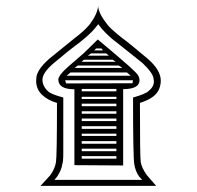

<svg xmlns="http://www.w3.org/2000/svg" viewBox="-20 -606 641 625"><path d="M358.9 -89.4V-97.7H246.1V-89.4ZM358.9 -113.8V-122.1H246.1V-113.8ZM358.9 -138.2V-146.5H246.1V-138.2ZM358.9 -163.6V-170.9H246.1V-163.6ZM358.9 -186.5V-195.3H246.1V-186.5ZM358.9 -211.9V-220.2H246.1V-211.9ZM358.9 -235.8V-243.7H246.1V-235.8ZM358.9 -260.3V-268.6H246.1V-260.3ZM358.9 -283.7V-291H246.1V-283.7ZM358.9 -308.6V-316.4H246.1V-308.6ZM412.6 -344.7H191.9L195.3 -334.5L410.6 -335Q412.6 -336.9 412.6 -344.7ZM405.8 -359.4 393.1 -370.1H209.5L196.8 -359.4ZM377.4 -384.8Q376 -387.7 366.2 -392.6H232.9L222.7 -384.8ZM356.9 -404.8 346.7 -411.6H252.9L245.6 -404.8ZM334.5 -424.8 325.7 -432.1H276.4L265.6 -424.8ZM315.4 -441.9 310.1 -448.2H293L286.6 -441.9ZM434.1 -344.7Q434.1 -315.9 380.9 -315.9V-67.4L222.2 -68.4V-315.4Q170.4 -315.4 169.9 -346.7Q169.9 -360.8 201.7 -388.7L252.9 -433.1Q296.9 -475.6 298.3 -477.5Q299.8 -476.1 350.6 -433.6L400.9 -390.1L422.9 -369.1Q434.1 -357.9 434.1 -344.7ZM480 -348.1Q480 -366.2 444.3 -400.4L359.9 -467.8Q335.4 -485.4 311 -512.7L299.8 -527.3L288.1 -512.7Q273.9 -495.6 239.3 -467.8Q202.6 -440.9 154.8 -400.4Q118.2 -369.1 118.2 -346.7Q118.2 -325.7 136.2 -309.1Q145.5 -299.3 186 -288.6V-106Q186 -79.1 182.6 -71.3Q181.2 -55.2 166.5 -31.7L157.2 -20.5H442.9L432.6 -31.7Q420.4 -49.3 417 -72.3Q413.1 -98.1 413.1 -288.6Q453.1 -299.8 462.9 -309.1Q481 -323.2 481 -340.8Q481 -343.3 480 -348.1ZM165.5 -271Q135.7 -279.3 116.7 -297.6Q97.7 -315.9 97.7 -342.8Q97.7 -347.2 98.1 -349.6Q98.1 -377.4 140.1 -414.6L225.6 -483.9Q252 -503.4 271.5 -525.9Q297.9 -561.5 299.3 -586.4Q300.8 -562 329.6 -525.9Q336.4 -515.6 375.5 -483.9Q399.4 -466.8 460.9 -414.6Q503.4 -377.9 503.4 -343.3Q503.4 -331.1 498.5 -317.4Q487.3 -287.1 435.5 -271Q435.5 -95.7 438 -79.1Q440.9 -60.1 457.5 -36.6L488.3 -1H111.8L143.6 -35.6Q158.7 -56.6 162.1 -77.6Q165.5 -97.7 165.5 -271Z"/></svg>

Font: Noon
Style: Regular
Weight: 400
Designer: Mohammad Saleh Souzanchi
Foundry: Farsi Font Store
Version: Version 0.09